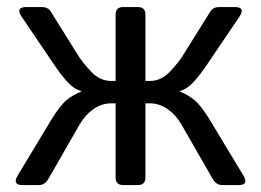

<svg xmlns="http://www.w3.org/2000/svg" viewBox="-20 -533 752 553"><path d="M44.4 0Q14.2 0 31.7 -28.8L127.4 -187.5Q152.8 -229 171.4 -244.4Q189.9 -259.8 214.4 -269.5V-270.5Q192.9 -276.4 174.3 -296.9Q155.8 -317.4 137.2 -344.7L43 -483.9Q23.4 -512.7 55.7 -512.7H100.1Q118.2 -512.7 126 -500L206.5 -371.1Q217.8 -353 242.7 -326.4Q267.6 -299.8 300.8 -299.8H313V-490.7Q313 -512.7 335 -512.7H377Q398.9 -512.7 398.9 -490.7V-299.8H411.1Q444.3 -299.8 469.2 -326.4Q494.1 -353 505.4 -371.1L585.9 -500Q593.8 -512.7 611.8 -512.7H656.2Q688.5 -512.7 668.9 -483.9L574.7 -344.7Q556.2 -317.4 537.6 -296.9Q519 -276.4 497.6 -270.5V-269.5Q522 -259.8 540.5 -244.4Q559.1 -229 584.5 -187.5L680.2 -28.8Q697.8 0 667.5 0H620.1Q602.5 0 592.3 -18.1L502.4 -174.8Q486.3 -202.6 462.4 -219Q438.5 -235.4 411.6 -235.4H398.9V-22Q398.9 0 377 0H335Q313 0 313 -22V-235.4H300.3Q273.4 -235.4 249.5 -219Q225.6 -202.6 209.5 -174.8L119.6 -18.1Q109.4 0 91.8 0Z"/></svg>

Font: Istok
Style: Regular
Weight: 500
Designer: Andrey V. Panov
Foundry: Andrey V. Panov
Version: Version 1.0.3